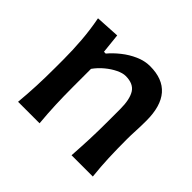

<svg xmlns="http://www.w3.org/2000/svg" viewBox="-131 -723 894 894"><g transform="rotate(45 316.5 -276.0)"><path d="M78.6 0Q84 -58.6 86.4 -113.5Q88.9 -168.5 88.9 -235.4V-289.1Q88.9 -349.6 84 -412.4Q79.1 -475.1 66.9 -538.1L186.5 -544.9L196.8 -447.3H208.5Q229.5 -472.7 259.8 -496.8Q290 -521 325.4 -536.6Q360.8 -552.2 396 -552.2Q563.5 -552.2 563.5 -359.9Q563.5 -324.7 561.8 -293Q560.1 -261.2 560.1 -235.4Q560.1 -168.5 562.3 -113.5Q564.5 -58.6 570.8 0H430.7Q434.6 -58.6 436.8 -112.8Q439 -167 439 -229.5V-312Q439 -375.5 419.2 -407.5Q399.4 -439.5 348.1 -439.5Q328.6 -439.5 303.2 -427.2Q277.8 -415 253.2 -394.5Q228.5 -374 210.4 -348.6V-229.5Q210.4 -167 212.6 -112.8Q214.8 -58.6 220.2 0Z"/></g></svg>

Font: Pinar DS1 SemiBold
Style: Regular
Weight: 600
Designer: Amin Abedi
Version: Version 3.000